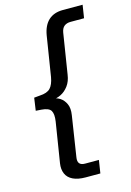

<svg xmlns="http://www.w3.org/2000/svg" viewBox="-132 -770 690 1014"><g transform="rotate(-15 213.0 -262.5)"><path d="M206 180Q164 180 137 167Q110 154 99.5 129.5Q89 105 94 73L129 -146Q135 -186 124 -204.5Q113 -223 72 -226L42 -228L52 -297L84 -300Q124 -302 141.5 -320.5Q159 -339 166 -379L201 -598Q210 -651 239.5 -678Q269 -705 318 -705H426L415 -634H341Q320 -634 306.5 -623.5Q293 -613 289 -589L254 -369Q249 -333 231 -309Q213 -285 189.5 -273.5Q166 -262 145 -262V-266Q166 -266 185 -253.5Q204 -241 215 -217Q226 -193 220 -156L186 64Q182 87 191 98Q200 109 222 109H297L286 180Z"/></g></svg>

Font: Mulish ExtraLight Medium
Style: Italic
Weight: 500
Italic angle: -9°
Version: Version 3.603